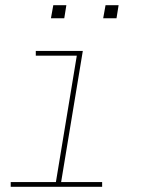

<svg xmlns="http://www.w3.org/2000/svg" viewBox="-20 -715 540 735"><path d="M21 0V-18H194L274 -502H117V-520H297L214 -18H371V0ZM375 -645 384 -695H434L426 -645ZM175 -645 184 -695H234L226 -645Z"/></svg>

Font: Iosevka SS04 Thin
Style: Italic
Weight: 100
Italic angle: -9°
Monospace: yes
Designer: Belleve Invis
Foundry: Belleve Invis
Version: Version 19.0.0; ttfautohint (v1.8.4)